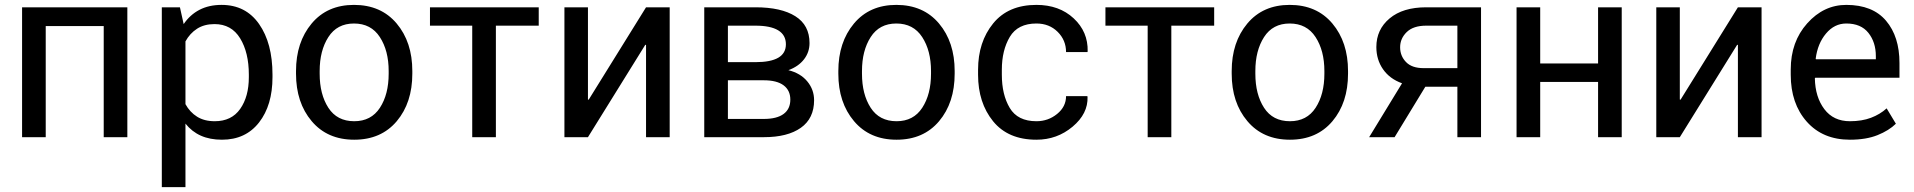

<svg xmlns="http://www.w3.org/2000/svg" viewBox="-20 -558 7785 781"><path d="M498 0H401.9V-452.1H166V0H69.8V-528.3H498Z M1088.4 -244.1Q1088.4 -129.9 1033.7 -59.8Q979 10.3 882.8 10.3Q834 10.3 797.1 -6.1Q760.3 -22.5 734.4 -55.2V203.1H638.2V-528.3H711.9L727.1 -460Q752.9 -498 791.5 -518.1Q830.1 -538.1 881.3 -538.1Q979.5 -538.1 1033.9 -460.2Q1088.4 -382.3 1088.4 -254.4ZM992.2 -254.4Q992.2 -344.2 956.8 -402.1Q921.4 -460 852.5 -460Q811 -460 781.7 -441.2Q752.4 -422.4 734.4 -389.6V-134.3Q752.4 -101.6 781.7 -83.3Q811 -64.9 853.5 -64.9Q921.9 -64.9 957 -115Q992.2 -165 992.2 -244.1Z M1184.1 -269Q1184.1 -386.2 1247.6 -462.2Q1311 -538.1 1419.9 -538.1Q1529.8 -538.1 1593.5 -462.4Q1657.2 -386.7 1657.2 -269V-258.3Q1657.2 -140.1 1593.8 -64.9Q1530.3 10.3 1420.9 10.3Q1311.5 10.3 1247.8 -65.2Q1184.1 -140.6 1184.1 -258.3ZM1280.3 -258.3Q1280.3 -174.3 1315.7 -119.6Q1351.1 -64.9 1420.9 -64.9Q1489.7 -64.9 1525.4 -119.6Q1561 -174.3 1561 -258.3V-269Q1561 -352.1 1525.1 -407.2Q1489.3 -462.4 1419.9 -462.4Q1351.1 -462.4 1315.7 -407.2Q1280.3 -352.1 1280.3 -269Z M2171.4 -453.6H1997.1V0H1900.9V-453.6H1729V-528.3H2171.4Z M2607.9 -528.3H2704.1V0H2607.9V-375L2605 -376L2371.6 0H2275.9V-528.3H2371.6V-153.3L2374.5 -152.3Z M2844.7 0V-528.3H3053.2Q3157.7 -528.3 3215.3 -491.9Q3272.9 -455.6 3272.9 -382.8Q3272.9 -345.7 3250.5 -316.7Q3228 -287.6 3187 -272.5Q3236.3 -260.3 3263.9 -226.8Q3291.5 -193.4 3291.5 -150.4Q3291.5 -76.2 3237.5 -38.1Q3183.6 0 3086.9 0ZM2940.9 -231.4V-74.2H3086.9Q3140.1 -74.2 3167.5 -94.5Q3194.8 -114.7 3194.8 -152.8Q3194.8 -190.4 3167.5 -210.9Q3140.1 -231.4 3086.9 -231.4ZM2940.9 -305.2H3053.7Q3114.7 -305.2 3145.8 -323.2Q3176.8 -341.3 3176.8 -377.9Q3176.8 -415.5 3145.5 -434.6Q3114.3 -453.6 3053.2 -453.6H2940.9Z M3390.1 -269Q3390.1 -386.2 3453.6 -462.2Q3517.1 -538.1 3626 -538.1Q3735.8 -538.1 3799.6 -462.4Q3863.3 -386.7 3863.3 -269V-258.3Q3863.3 -140.1 3799.8 -64.9Q3736.3 10.3 3627 10.3Q3517.6 10.3 3453.9 -65.2Q3390.1 -140.6 3390.1 -258.3ZM3486.3 -258.3Q3486.3 -174.3 3521.7 -119.6Q3557.1 -64.9 3627 -64.9Q3695.8 -64.9 3731.4 -119.6Q3767.1 -174.3 3767.1 -258.3V-269Q3767.1 -352.1 3731.2 -407.2Q3695.3 -462.4 3626 -462.4Q3557.1 -462.4 3521.7 -407.2Q3486.3 -352.1 3486.3 -269Z M4195.8 -64.9Q4243.7 -64.9 4280 -94.5Q4316.4 -124 4316.4 -167H4402.8L4403.8 -164.1Q4406.2 -95.7 4343 -42.7Q4279.8 10.3 4195.8 10.3Q4080.6 10.3 4019.5 -64.9Q3958.5 -140.1 3958.5 -253.9V-274.4Q3958.5 -387.2 4019.8 -462.6Q4081.1 -538.1 4195.8 -538.1Q4288.6 -538.1 4347.4 -483.4Q4406.2 -428.7 4404.3 -349.1L4403.3 -346.2H4316.4Q4316.4 -394.5 4282.2 -428.5Q4248 -462.4 4195.8 -462.4Q4120.1 -462.4 4087.6 -408Q4055.2 -353.5 4055.2 -274.4V-253.9Q4055.2 -172.9 4087.4 -118.9Q4119.6 -64.9 4195.8 -64.9Z M4918.9 -453.6H4744.6V0H4648.4V-453.6H4476.6V-528.3H4918.9Z M4990.2 -269Q4990.2 -386.2 5053.7 -462.2Q5117.2 -538.1 5226.1 -538.1Q5335.9 -538.1 5399.7 -462.4Q5463.4 -386.7 5463.4 -269V-258.3Q5463.4 -140.1 5399.9 -64.9Q5336.4 10.3 5227.1 10.3Q5117.7 10.3 5054 -65.2Q4990.2 -140.6 4990.2 -258.3ZM5086.4 -258.3Q5086.4 -174.3 5121.8 -119.6Q5157.2 -64.9 5227.1 -64.9Q5295.9 -64.9 5331.5 -119.6Q5367.2 -174.3 5367.2 -258.3V-269Q5367.2 -352.1 5331.3 -407.2Q5295.4 -462.4 5226.1 -462.4Q5157.2 -462.4 5121.8 -407.2Q5086.4 -352.1 5086.4 -269Z M6004.4 -528.3V0H5908.2V-205.1H5777.8L5652.8 0H5549.3L5683.1 -219.2Q5632.8 -237.3 5605.7 -276.4Q5578.6 -315.4 5578.6 -366.7Q5578.6 -438 5632.6 -483.2Q5686.5 -528.3 5781.2 -528.3ZM5675.3 -365.7Q5675.3 -330.6 5699.2 -305.7Q5723.1 -280.8 5771 -280.8H5908.2V-453.6H5781.2Q5729 -453.6 5702.1 -427.5Q5675.3 -401.4 5675.3 -365.7Z M6576.7 0H6480.5V-224.6H6245.1V0H6148.9V-528.3H6245.1V-299.8H6480.5V-528.3H6576.7Z M7049.3 -528.3H7145.5V0H7049.3V-375L7046.4 -376L6813 0H6717.3V-528.3H6813V-153.3L6815.9 -152.3Z M7504.9 10.3Q7394.5 10.3 7329.3 -63.2Q7264.2 -136.7 7264.2 -253.9V-275.4Q7264.2 -388.2 7331.3 -463.1Q7398.4 -538.1 7490.2 -538.1Q7597.2 -538.1 7651.9 -473.6Q7706.5 -409.2 7706.5 -301.8V-241.7H7363.8L7362.3 -239.3Q7363.8 -163.1 7400.9 -114Q7438 -64.9 7504.9 -64.9Q7553.7 -64.9 7590.6 -78.9Q7627.4 -92.8 7654.3 -117.2L7691.9 -54.7Q7663.6 -26.9 7617.2 -8.3Q7570.8 10.3 7504.9 10.3ZM7490.2 -462.4Q7441.9 -462.4 7407.7 -421.6Q7373.5 -380.9 7365.7 -319.3L7366.7 -316.9H7610.4V-329.6Q7610.4 -386.2 7580.1 -424.3Q7549.8 -462.4 7490.2 -462.4Z"/></svg>

Font: GeogebraSans
Style: Regular
Weight: 400
Designer: Google
Version: Version 1.100140; 2013